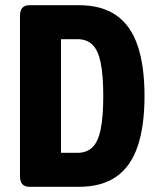

<svg xmlns="http://www.w3.org/2000/svg" viewBox="-20 -720 617 740"><path d="M94 0Q57 0 57 -40V-660Q57 -700 94 -700H284Q372 -700 428 -661Q484 -622 510.5 -544Q537 -466 537 -350Q537 -234 510.5 -156Q484 -78 428 -39Q372 0 284 0ZM215 -131H279Q314 -131 336 -152Q358 -173 368 -221.5Q378 -270 378 -350Q378 -430 368 -478.5Q358 -527 336 -548Q314 -569 279 -569H215Z"/></svg>

Font: Asap Condensed VF Beta
Style: Regular
Weight: 400
Designer: Pablo Cosgaya
Foundry: Omnibus-Type
Version: Version 1.008